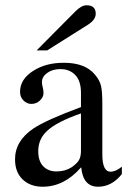

<svg xmlns="http://www.w3.org/2000/svg" viewBox="-20 -698 484 728"><path d="M119 -507 266 -655Q289 -678 308 -678Q343 -678 343 -646Q343 -623 313 -604L159 -507ZM442 -66V-38Q404 10 352 10Q295 10 288 -63H287Q223 10 142 10Q95 10 66 -17.5Q37 -45 37 -94Q37 -164 107 -211Q155 -243 287 -292V-346Q287 -391 265.5 -413.5Q244 -436 209 -436Q179 -436 159 -421.5Q139 -407 139 -387Q139 -378 142 -367Q145 -356 145 -345Q145 -330 131.5 -317Q118 -304 99 -304Q82 -304 69 -317Q56 -330 56 -350Q56 -398 107 -430Q154 -460 222 -460Q303 -460 340 -415Q358 -394 363 -372.5Q368 -351 368 -304V-113Q368 -47 399 -47Q419 -47 442 -66ZM287 -127V-268Q195 -236 159 -202Q125 -171 125 -125Q125 -87 144 -67.5Q163 -48 194 -48Q227 -48 252 -64Q273 -79 280 -92Q287 -105 287 -127Z"/></svg>

Font: STIX MathJax Latin
Style: Regular
Weight: 400
Designer: MicroPress Inc., with final additions and corrections provided by Coen Hoffman, Elsevier (retired)
Version: Version 1.1.1